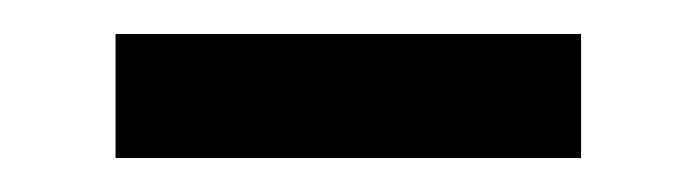

<svg xmlns="http://www.w3.org/2000/svg" viewBox="-20 -307 410 113"><path d="M48 -287H322V-214H48Z"/></svg>

Font: KoHo SemiBold
Style: Regular
Weight: 600
Designer: Cadson Demak & Katatrad Team
Foundry: Cadson Demak Co.,Ltd.
Version: Version 1.000; ttfautohint (v1.6)